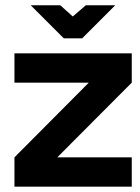

<svg xmlns="http://www.w3.org/2000/svg" viewBox="-20 -700 525 720"><path d="M34.2 -500H474.1V-390.1L194.8 -109.9H474.1V0H34.2V-109.9L313 -390.1H34.2ZM95.2 -680.2H206.1L252.9 -638.2L301.8 -680.2H412.1L288.1 -556.2H219.2Z"/></svg>

Font: LT Wave Text Bold
Style: Regular
Weight: 700
Designer: Daniel Lyons
Version: Version 2.5 (Glyphs App)